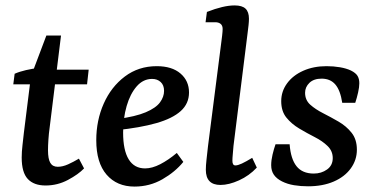

<svg xmlns="http://www.w3.org/2000/svg" viewBox="-20 -675 1382 708"><path d="M148 9Q105 9 82.5 -15Q60 -39 60 -94Q60 -115 63 -140.5Q66 -166 68 -185L94 -393L151 -544H205L163 -204Q160 -183 158.5 -160Q157 -137 157 -121Q157 -89 165.5 -74.5Q174 -60 193 -60Q211 -60 231 -69Q251 -78 271 -90L290 -54Q269 -32 230.5 -11.5Q192 9 148 9ZM29 -364 34 -403Q52 -411 76 -416.5Q100 -422 126 -425L160 -418H307L301 -364Z M558 -431Q614 -431 645.5 -404Q677 -377 677 -334Q677 -293 646.5 -265.5Q616 -238 556.5 -221Q497 -204 410 -195L412 -236Q480 -245 517.5 -261Q555 -277 570 -297.5Q585 -318 585 -340Q585 -361 572.5 -372.5Q560 -384 541 -384Q508 -384 484 -356.5Q460 -329 447 -284Q434 -239 434 -186Q434 -121 454.5 -87.5Q475 -54 515 -54Q541 -54 571 -69.5Q601 -85 632 -111L656 -78Q626 -41 579 -14Q532 13 476 13Q411 13 373 -31Q335 -75 335 -158Q335 -231 362.5 -293Q390 -355 440.5 -393Q491 -431 558 -431Z M793 7Q739 7 739 -49Q739 -64 741.5 -86.5Q744 -109 747 -136L795 -511Q797 -525 799 -542.5Q801 -560 801 -568Q801 -581 793.5 -587Q786 -593 774 -593H738L743 -631Q804 -655 845 -655Q873 -655 885.5 -643Q898 -631 898 -606Q898 -596 896.5 -582Q895 -568 893 -553L841 -137Q840 -123 838.5 -107.5Q837 -92 837 -82Q837 -65 848 -65Q857 -65 872 -72Q887 -79 910 -93L927 -57Q899 -27 861.5 -10Q824 7 793 7Z M1116 12Q1089 12 1064.5 8Q1040 4 1020 -6Q1000 -16 990 -30.5Q980 -45 980 -66Q980 -84 985 -105Q990 -126 996 -143H1048Q1052 -89 1073.5 -62Q1095 -35 1137 -35Q1165 -35 1186 -50Q1207 -65 1207 -92Q1207 -118 1188 -136.5Q1169 -155 1140.5 -169.5Q1112 -184 1083.5 -201Q1055 -218 1036 -241.5Q1017 -265 1017 -302Q1017 -338 1038.5 -367.5Q1060 -397 1098 -414Q1136 -431 1184 -431Q1210 -431 1233.5 -427Q1257 -423 1274 -415Q1292 -406 1298.5 -395Q1305 -384 1305 -368Q1305 -354 1300.5 -334Q1296 -314 1290 -296H1242Q1235 -342 1216.5 -363.5Q1198 -385 1166 -385Q1137 -385 1121 -369.5Q1105 -354 1105 -333Q1105 -306 1124 -289Q1143 -272 1171.5 -257.5Q1200 -243 1228.5 -226.5Q1257 -210 1276.5 -185.5Q1296 -161 1296 -123Q1296 -85 1273.5 -54Q1251 -23 1210.5 -5.5Q1170 12 1116 12Z"/></svg>

Font: Rasa Medium
Style: Italic
Weight: 500
Italic angle: -7.10001°
Designer: Anna Giedrys (Yrsa+Rasa design), David Brezina (Yrsa art-direction, Rasa art-direction, design)
Foundry: Rosetta Type Foundry
Version: Version 2.004